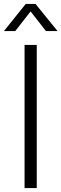

<svg xmlns="http://www.w3.org/2000/svg" viewBox="-27 -958 313 978"><path d="M98.1 0V-729H160.2V0ZM-6.8 -799.8 104 -938H153.8L266.1 -799.8H207L128.9 -899.9L50.8 -799.8Z"/></svg>

Font: Lumene Sans Light
Style: Regular
Weight: 300
Designer: Deni Anggara
Version: Version 1.003;Glyphs 3.1.2 (3151)